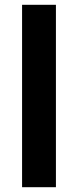

<svg xmlns="http://www.w3.org/2000/svg" viewBox="-20 -780 325 800"><path d="M213 0V-760H72V0Z"/></svg>

Font: Noto Sans Malayalam SemiCondensed
Style: Bold
Weight: 700
Width: 4
Designer: Jelle Bosma - Monotype Design Team
Foundry: Monotype Imaging Inc.
Version: Version 2.104